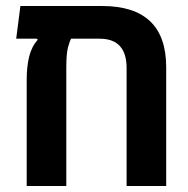

<svg xmlns="http://www.w3.org/2000/svg" viewBox="-20 -620 628 640"><path d="M34 -491 48 -600H320Q534 -600 534 -396V0H402V-393Q402 -491 312 -491H217Q212 -482 206.5 -461.5Q201 -441 201 -394V0H69V-355Q69 -397 77 -430.5Q85 -464 106 -488L102 -491Z"/></svg>

Font: Noto Sans Hebrew Condensed SemiBold
Style: Regular
Weight: 600
Width: 3
Designer: Ben Nathan
Foundry: Google LLC
Version: Version 3.001; ttfautohint (v1.8.4.7-5d5b)